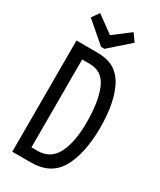

<svg xmlns="http://www.w3.org/2000/svg" viewBox="-202 -865 778 933"><g transform="rotate(30 187.5 -398.0)"><path d="M37 1V-623H150Q210 -623 245.5 -602.5Q281 -582 304 -541Q326 -500 337.5 -443.5Q349 -387 349 -308Q347 -162 299 -80.5Q251 1 141 1ZM107 -64H141Q213 -64 246 -127.5Q279 -191 279 -304Q279 -420 250 -488.5Q221 -557 149 -557H107ZM257 -797 287 -755 175 -656H156L41 -755L70 -796L165 -727Z"/></g></svg>

Font: Inconsolata Condensed Medium
Style: Regular
Weight: 500
Width: 3
Monospace: yes
Designer: Raph Levien, Cyreal, Brenton Simpson
Foundry: Raph Levien, Cyreal, Google
Version: Version 3.100; ttfautohint (v1.8.4.7-5d5b)